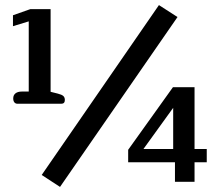

<svg xmlns="http://www.w3.org/2000/svg" viewBox="-20 -715 854 755"><path d="M678 -648 216 20 144 -27 605 -695ZM49 -307Q41 -307 36.5 -312.5Q32 -318 32 -328Q32 -341 41 -348Q50 -355 66 -355H93V-631L31 -612V-655L99 -679H179V-354L207 -347Q223 -343 229 -337.5Q235 -332 235 -322Q235 -307 221 -307ZM745 0H668V-77H484V-126L660 -372H745V-129H793V-77H745ZM661 -291 544 -129H661Z"/></svg>

Font: Maitree Semibold
Style: Regular
Weight: 600
Designer: CadsonDemak Team
Foundry: CadsonDemak
Version: Version 1.010